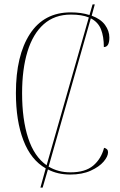

<svg xmlns="http://www.w3.org/2000/svg" viewBox="-20 -780 545 869"><path d="M163 69 187 -18Q120 -56 86 -144.5Q52 -233 52 -359Q52 -529 115.5 -626.5Q179 -724 300 -724Q348 -724 385 -712L399 -760H409L395 -709Q436 -694 455.5 -667Q475 -640 475 -610Q475 -567 450 -567Q450 -615 437 -647.5Q424 -680 391 -697L200 -26Q243 0 299 0Q366 0 402 -30.5Q438 -61 451 -111Q469 -107 469 -91Q469 -72 449 -48.5Q429 -25 390.5 -7.5Q352 10 298 10Q241 10 197 -13L173 69ZM80 -358Q80 -239 107.5 -155Q135 -71 191 -32L382 -701Q351 -714 301 -714Q227 -714 178 -670.5Q129 -627 104.5 -547Q80 -467 80 -358Z"/></svg>

Font: Noto Serif Display SemiCondensed Thin
Style: Regular
Weight: 100
Width: 4
Designer: Monotype Design Team
Foundry: Monotype Imaging Inc.
Version: Version 2.009